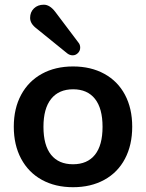

<svg xmlns="http://www.w3.org/2000/svg" viewBox="-20 -781 615 809"><path d="M380.1 -128.9Q412.1 -168.9 412.1 -246.6Q412.1 -324.2 380.1 -364.5Q348.1 -404.8 288.1 -404.8Q228 -404.8 195.6 -364.5Q163.1 -324.2 163.1 -246.6Q163.1 -168.9 195.1 -128.9Q227.1 -88.9 287.6 -88.9Q348.1 -88.9 380.1 -128.9ZM69.1 -112.1Q38.1 -169.9 38.1 -247.1Q38.1 -324.2 69.1 -381.6Q100.1 -439 156.5 -470Q212.9 -501 287.8 -501Q362.8 -501 419.4 -470Q476.1 -439 506.6 -381.6Q537.1 -324.2 537.1 -247.1Q537.1 -169.9 506.6 -112.1Q476.1 -54.2 419.4 -23.2Q362.8 7.8 287.8 7.8Q212.9 7.8 156.5 -23.2Q100.1 -54.2 69.1 -112.1ZM212.9 -731 310.1 -602.1Q317.9 -593.3 317.9 -580.1Q317.9 -566.9 308.3 -557.4Q298.8 -547.9 286.4 -547.9Q273.9 -547.9 263.2 -556.2L133.8 -661.1Q106.9 -681.2 106.9 -705.6Q106.9 -730 123 -745.6Q139.2 -761.2 164.6 -761.2Q189.9 -761.2 212.9 -731Z"/></svg>

Font: Nunito-Bold
Style: Bold
Weight: 700
Designer: Vernon Adams
Foundry: newtypography
Version: Version 3.000